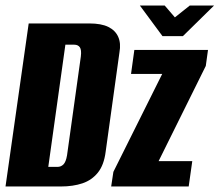

<svg xmlns="http://www.w3.org/2000/svg" viewBox="-22 -676 796 696"><path d="M-2 0 82 -591H302Q345 -591 370.5 -578.5Q396 -566 406.5 -542.5Q417 -519 411 -486L361 -126Q355 -78 333 -50.5Q311 -23 277 -11.5Q243 0 198 0ZM153 -71H186Q199 -71 208 -80Q217 -89 221 -113L271 -471Q274 -495 267.5 -504.5Q261 -514 247 -514H215ZM381 0 389 -53 566 -408H453L465 -495H732L724 -437L553 -92H675L662 0ZM567 -545 485 -656H575L612 -613L666 -656H754L641 -545Z"/></svg>

Font: Alumni Sans ExtraBold
Style: Italic
Weight: 800
Italic angle: -8°
Designer: Robert E. Leuschke
Foundry: Robert E. Leuschke
Version: Version 1.016